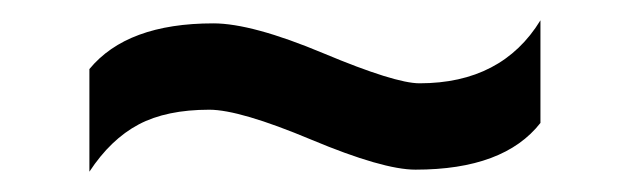

<svg xmlns="http://www.w3.org/2000/svg" viewBox="-20 -394 620 189"><path d="M190 -371C133.3 -371 92.7 -356 68 -326V-225C82 -246.3 98.2 -261.8 116.5 -271.5C134.8 -281.2 158 -286 186 -286C206 -286 239.5 -276.2 286.5 -256.5C333.5 -236.8 367.7 -227 389 -227C447 -227 488 -242.3 512 -273V-374C486.7 -332.7 447 -312 393 -312C377 -312 345.5 -321.8 298.5 -341.5C251.5 -361.2 215.3 -371 190 -371Z"/></svg>

Font: Play
Style: Bold
Weight: 700
Designer: Jonas Hecksher
Foundry: Jonas Hecksher, Playtypeª, e-types AS
Version: Version 1.002